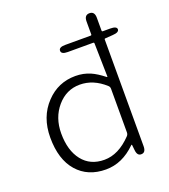

<svg xmlns="http://www.w3.org/2000/svg" viewBox="-146 -900 896 1017"><g transform="rotate(-20 302.5 -391.0)"><path d="M277 13Q175 13 115.5 -55Q56 -123 56 -246Q56 -363 127 -437Q194 -508 292 -508Q337 -508 376 -491Q408 -477 447 -446Q451 -443 451 -448L447 -636Q447 -641 442 -641H298Q262 -641 262 -661Q262 -681 298 -681H442Q447 -681 447 -686V-759Q447 -795 476 -795Q505 -795 505 -759V-686Q505 -681 510 -681H552Q588 -681 589 -664Q589 -646 553 -644L510 -641Q505 -641 505 -636V-35Q505 0 481 1Q456 3 453 -33L450 -61Q449 -66 445 -62Q369 13 277 13ZM439 -114Q447 -122 447 -134V-380Q447 -391 439 -398Q374 -457 298 -457Q222 -457 170 -396.5Q118 -336 118 -247Q118 -151 162.5 -94.5Q207 -38 286.5 -38Q366 -38 439 -114Z"/></g></svg>

Font: Resource Han Rounded JP Light
Style: Regular
Weight: 300
Designer: Cyano Hao (round all glyphs); Ryoko NISHIZUKA 西塚涼子 (kana, bopomofo & ideographs); Paul D. Hunt (Latin, Greek & Cyrillic)
Foundry: Cyano Hao
Version: 0.990